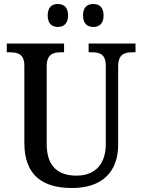

<svg xmlns="http://www.w3.org/2000/svg" viewBox="-20 -932 714 962"><path d="M448 -797C475 -797 499 -812 499 -854C499 -898 475 -912 448 -912C419 -912 396 -898 396 -854C396 -812 419 -797 448 -797ZM270 -797C297 -797 321 -812 321 -854C321 -898 297 -912 270 -912C242 -912 219 -898 219 -854C219 -812 242 -797 270 -797ZM341 10C494 10 572 -73 572 -207V-599C572 -661 604 -670 645 -670H659V-714H424V-670H438C479 -670 510 -661 510 -603V-209C510 -115 461 -52 363 -52C275 -52 214 -95 214 -210V-599C214 -661 246 -670 287 -670H301V-714H14V-670H29C69 -670 102 -661 102 -603V-216C102 -53 194 10 341 10Z"/></svg>

Font: Noto Serif Myanmar SemiCondensed Medium
Style: Regular
Weight: 500
Width: 4
Designer: Ben Mitchell and the Monotype Design Team
Foundry: Monotype Imaging Inc.
Version: Version 2.106